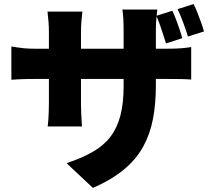

<svg xmlns="http://www.w3.org/2000/svg" viewBox="-20 -839 1040 946"><path d="M829 -786Q839 -766 848 -741.5Q857 -717 865 -693.5Q873 -670 878 -651L798 -625Q791 -647 783.5 -670Q776 -693 768 -716.5Q760 -740 750 -761ZM934 -819Q944 -799 953.5 -774.5Q963 -750 971.5 -726.5Q980 -703 985 -684L906 -659Q896 -691 883 -727Q870 -763 855 -794ZM748 -418Q748 -329 734 -254.5Q720 -180 686 -117.5Q652 -55 591.5 -4.5Q531 46 438 87L308 -35Q383 -60 436.5 -90.5Q490 -121 523.5 -164.5Q557 -208 573 -268.5Q589 -329 589 -414V-693Q589 -724 587.5 -748.5Q586 -773 583 -792H755Q753 -773 750.5 -748.5Q748 -724 748 -693ZM386 -782Q384 -764 381.5 -738.5Q379 -713 379 -681V-329Q379 -305 380 -283.5Q381 -262 382 -245.5Q383 -229 384 -216H215Q217 -229 218 -245.5Q219 -262 220 -283.5Q221 -305 221 -329V-682Q221 -707 219 -731.5Q217 -756 214 -782ZM36 -610Q48 -608 64 -605.5Q80 -603 101 -601Q122 -599 149 -599H801Q845 -599 870.5 -601Q896 -603 922 -607V-447Q901 -449 873 -449.5Q845 -450 802 -450H149Q122 -450 102 -449.5Q82 -449 66.5 -448Q51 -447 36 -446Z"/></svg>

Font: Noto Sans SC Black
Style: Regular
Weight: 900
Designer: Ryoko NISHIZUKA  (kana, bopomofo & ideographs); Paul D. Hunt (Latin, Greek & Cyrillic); Sandoll Communications , Soo-you
Foundry: Adobe
Version: Version 2.004-H2;hotconv 1.0.118;makeotfexe 2.5.65603